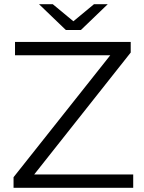

<svg xmlns="http://www.w3.org/2000/svg" viewBox="-20 -901 691 921"><path d="M619 -64V0H45V-51L509 -636H52V-700H607V-649L144 -64ZM497 -881 368 -757H296L167 -881H233L332 -799L431 -881Z"/></svg>

Font: Montserrat-Regular
Style: Regular
Weight: 400
Version: Version 7.200